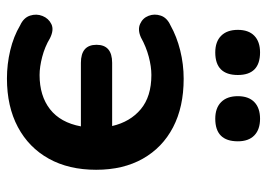

<svg xmlns="http://www.w3.org/2000/svg" viewBox="-128 -631 769 553"><g transform="rotate(90 256.5 -354.5)"><path d="M322 -590Q291 -590 274 -607Q257 -624 257 -655Q257 -686 274 -702.5Q291 -719 322 -719Q353 -719 370 -702.5Q387 -686 387 -655Q387 -590 322 -590ZM131 -590Q100 -590 83 -607Q66 -624 66 -655Q66 -686 83 -702.5Q100 -719 131 -719Q196 -719 196 -655Q196 -590 131 -590ZM206 10Q165 10 125 0.5Q85 -9 53 -28Q31 -38 25 -56.5Q19 -75 26 -92.5Q33 -110 49.5 -118Q66 -126 90 -114Q115 -99 144 -91.5Q173 -84 196 -84Q256 -84 294.5 -114Q333 -144 344 -203H161Q109 -203 109 -248Q109 -293 161 -293H343Q331 -345 294.5 -375.5Q258 -406 196 -406Q172 -406 143.5 -398.5Q115 -391 88 -376Q66 -366 49 -373.5Q32 -381 25.5 -398Q19 -415 25 -433Q31 -451 53 -461Q85 -479 125 -489Q165 -499 207 -499Q288 -499 346.5 -468.5Q405 -438 437 -381.5Q469 -325 469 -247Q469 -168 437 -110.5Q405 -53 346 -21.5Q287 10 206 10Z"/></g></svg>

Font: Chiron GoRound TC SB
Style: Regular
Weight: 500
Designer: Ryoko NISHIZUKA 西塚涼子 (kana, bopomofo & ideographs); Paul D. Hunt (Latin, Greek & Cyrillic); Sandoll Communications 산돌커뮤니
Foundry: Adobe
Version: Version 1.000;hotconv 1.1.1;makeotfexe 2.6.0